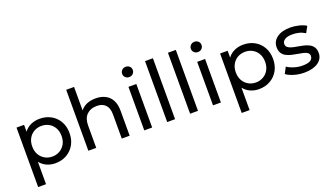

<svg xmlns="http://www.w3.org/2000/svg" viewBox="-78 -1380 3818 2197"><g transform="rotate(-20 1831.0 -281.5)"><path d="M372 6Q316 6 268 -15.5Q220 -37 187 -79V194H91V-530H183V-447Q216 -491 265 -513Q314 -535 372 -535Q449 -535 509.5 -501.5Q570 -468 605 -407Q640 -346 640 -265Q640 -184 605 -123Q570 -62 509.5 -28Q449 6 372 6ZM364 -78Q415 -78 455.5 -101.5Q496 -125 519.5 -166.5Q543 -208 543 -265Q543 -321 519.5 -363Q496 -405 455.5 -428Q415 -451 364 -451Q314 -451 273.5 -428Q233 -405 209.5 -363Q186 -321 186 -265Q186 -208 209.5 -166.5Q233 -125 273.5 -101.5Q314 -78 364 -78Z M773 0V-742H869V-456Q931 -535 1056 -535Q1120 -535 1170 -510Q1220 -485 1248 -434Q1276 -383 1276 -305V0H1180V-294Q1180 -372 1142.5 -410.5Q1105 -449 1037 -449Q961 -449 915 -404Q869 -359 869 -273V0Z M1454 0V-530H1550V0ZM1502 -632Q1474 -632 1455.5 -650Q1437 -668 1437 -694Q1437 -720 1455.5 -738.5Q1474 -757 1502 -757Q1530 -757 1548.5 -739.5Q1567 -722 1567 -696Q1567 -669 1548.5 -650.5Q1530 -632 1502 -632Z M1733 0V-742H1829V0Z M2012 0V-742H2108V0Z M2291 0V-530H2387V0ZM2339 -632Q2311 -632 2292.5 -650Q2274 -668 2274 -694Q2274 -720 2292.5 -738.5Q2311 -757 2339 -757Q2367 -757 2385.5 -739.5Q2404 -722 2404 -696Q2404 -669 2385.5 -650.5Q2367 -632 2339 -632Z M2851 6Q2795 6 2747 -15.5Q2699 -37 2666 -79V194H2570V-530H2662V-447Q2695 -491 2744 -513Q2793 -535 2851 -535Q2928 -535 2988.5 -501.5Q3049 -468 3084 -407Q3119 -346 3119 -265Q3119 -184 3084 -123Q3049 -62 2988.5 -28Q2928 6 2851 6ZM2843 -78Q2894 -78 2934.5 -101.5Q2975 -125 2998.5 -166.5Q3022 -208 3022 -265Q3022 -321 2998.5 -363Q2975 -405 2934.5 -428Q2894 -451 2843 -451Q2793 -451 2752.5 -428Q2712 -405 2688.5 -363Q2665 -321 2665 -265Q2665 -208 2688.5 -166.5Q2712 -125 2752.5 -101.5Q2793 -78 2843 -78Z M3404 6Q3338 6 3278 -12Q3218 -30 3185 -56L3225 -132Q3259 -108 3309 -92.5Q3359 -77 3411 -77Q3478 -77 3507.5 -96Q3537 -115 3537 -149Q3537 -174 3519 -188Q3501 -202 3471 -209Q3441 -216 3405.5 -221.5Q3370 -227 3334 -235.5Q3298 -244 3268 -259.5Q3238 -275 3220 -303Q3202 -331 3202 -376Q3202 -447 3261.5 -491Q3321 -535 3423 -535Q3475 -535 3528.5 -522Q3582 -509 3616 -487L3575 -411Q3539 -434 3500 -443.5Q3461 -453 3422 -453Q3359 -453 3328 -432.5Q3297 -412 3297 -380Q3297 -354 3315.5 -339Q3334 -324 3363.5 -316Q3393 -308 3429 -302.5Q3465 -297 3500.5 -288.5Q3536 -280 3566 -265Q3596 -250 3614.5 -222.5Q3633 -195 3633 -151Q3633 -79 3571.5 -36.5Q3510 6 3404 6Z"/></g></svg>

Font: Montserrat Medium
Style: Regular
Weight: 500
Designer: Julieta Ulanovsky
Foundry: Julieta Ulanovsky
Version: Version 9.000; ttfautohint (v1.8.4.7-5d5b)